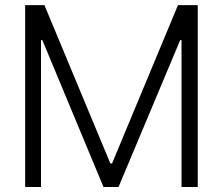

<svg xmlns="http://www.w3.org/2000/svg" viewBox="-20 -748 892 768"><path d="M80.6 -727.5H157.7L421.4 -94.2H428.2L691.9 -727.5H771V0H706.1V-587.4H700.7L454.1 0H394L149.4 -587.4H144V0H80.6Z"/></svg>

Font: Inter Tight Light
Style: Regular
Weight: 300
Designer: Rasmus Andersson
Foundry: rsms
Version: Version 3.004